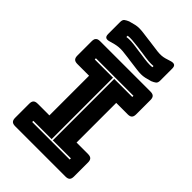

<svg xmlns="http://www.w3.org/2000/svg" viewBox="-272 -1045 1150 1150"><g transform="rotate(45 302.5 -470.5)"><path d="M89 0Q70 0 61.5 -8.5Q53 -17 53 -36V-155Q53 -174 61.5 -182.5Q70 -191 89 -191H188V-527H89Q70 -527 61.5 -535.5Q53 -544 53 -563V-684Q53 -703 61.5 -711.5Q70 -720 89 -720H515Q534 -720 542.5 -711.5Q551 -703 551 -684V-563Q551 -544 542.5 -535.5Q534 -527 515 -527H418V-191H515Q534 -191 542.5 -182.5Q551 -174 551 -155V-36Q551 -17 542.5 -8.5Q534 0 515 0ZM461 -90V-100H308V-620H461V-630H143V-620H298V-100H143V-90ZM301 -764 273 -768Q245 -772 226 -773.5Q207 -775 192 -773.5Q177 -772 162.5 -768.5Q148 -765 128 -759Q110 -754 101 -760Q92 -766 92 -785V-886Q92 -905 101.5 -912.5Q111 -920 128 -927Q152 -934 168 -937.5Q184 -941 199.5 -941Q215 -941 234.5 -938.5Q254 -936 284 -932L301 -930L323 -927Q356 -922 375.5 -920Q395 -918 409.5 -919Q424 -920 438 -924Q452 -928 474 -935Q492 -940 501 -934Q510 -928 510 -909V-808Q510 -789 500.5 -781.5Q491 -774 474 -767Q450 -760 434 -756.5Q418 -753 402 -753Q386 -753 366.5 -755.5Q347 -758 317 -762ZM420 -841Q400 -839 378 -841Q356 -843 318 -849L302 -851L274 -855Q240 -859 219.5 -860.5Q199 -862 182 -860V-849Q198 -852 218.5 -851Q239 -850 272 -845L300 -841L316 -839Q354 -833 377 -831Q400 -829 420 -831Z"/></g></svg>

Font: Bungee Inline
Style: Regular
Weight: 400
Version: Version 1.000;PS 1.0;hotconv 1.0.72;makeotf.lib2.5.5900